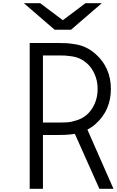

<svg xmlns="http://www.w3.org/2000/svg" viewBox="-20 -1187 733 1207"><path d="M323.6 -1000 130.2 -1166.7H233.1L375 -1059.9L516.9 -1166.7H619.8L426.4 -1000ZM524.1 -791Q504.6 -807.9 482.1 -818.4Q459.6 -828.8 433.6 -832.7Q407.6 -836.6 391.3 -837.6Q375 -838.5 347 -838.5H250V-416.7H347Q383.5 -416.7 406.2 -418.3Q429 -419.9 463.9 -431.3Q498.7 -442.7 524.1 -464.2Q556 -491.5 574.9 -534.2Q593.8 -576.8 593.8 -627.6Q593.8 -678.4 574.9 -721Q556 -763.7 524.1 -791ZM347 -916.7Q378.9 -916.7 399.4 -915.4Q419.9 -914.1 454.8 -908.5Q489.6 -903 521.2 -887.7Q552.7 -872.4 580.1 -848.3Q677.1 -762.4 677.1 -627.6Q677.1 -492.8 580.1 -406.9Q557.3 -386.7 529.3 -372.4L693.4 0H604.8L450.5 -345.7Q411.5 -338.5 347 -338.5H250V0H166.7V-916.7Z"/></svg>

Font: Monoid
Style: Regular
Weight: 400
Width: 4
Monospace: yes
Designer: Andreas Larsen (@larsenwork)
Version: Version 0.61